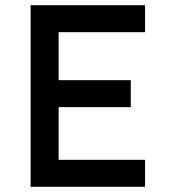

<svg xmlns="http://www.w3.org/2000/svg" viewBox="-20 -720 654 740"><path d="M98 0V-700H539V-596H206V-411H484V-307H206V-104H539V0Z"/></svg>

Font: Lexend
Style: Regular
Weight: 400
Designer: Bonnie Shaver-Troup, Thomas Jockin
Foundry: Lexend
Version: Version 1.007; ttfautohint (v1.8.3)